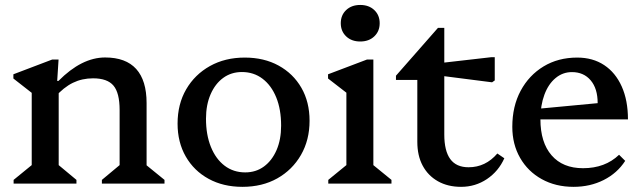

<svg xmlns="http://www.w3.org/2000/svg" viewBox="-20 -723 2535 756"><path d="M381.2 0V-14.7L466.8 -86.1L451 -58V-289.9Q451 -357.1 426.9 -385.8Q402.8 -414.6 346.5 -414.6Q303.2 -414.6 267.1 -397Q230.9 -379.4 196.1 -340.2V-404.4H210.2Q301.7 -496.7 393.9 -496.7Q475.3 -496.7 516.3 -451.4Q557.2 -406.1 557.2 -317.1V-56.3L541.2 -85.1L627.7 -14.7V0ZM33.6 0V-14.7L120.9 -86L104.9 -56.3V-395.6L147.9 -323.8L32.7 -413.9V-430.5L185.8 -488.7H210.6L205.2 -404.4H211.1V-56.3L196.1 -85.3L281 -14.7V0Z M934.5 12.7Q859.2 12.7 801.5 -18.8Q743.8 -50.3 711.5 -106.6Q679.2 -162.8 679.2 -236.1Q679.2 -313 713.1 -371.3Q747 -429.6 806.7 -463Q866.4 -496.3 943.6 -496.3Q1019.6 -496.3 1077 -464.8Q1134.4 -433.3 1166.6 -377.5Q1198.9 -321.6 1198.9 -247.5Q1198.9 -171.6 1165 -112.8Q1131.1 -54 1071.8 -20.6Q1012.6 12.7 934.5 12.7ZM945.6 -44.2Q987.7 -44.2 1019.2 -67.3Q1050.8 -90.4 1068.9 -131.9Q1086.9 -173.5 1086.9 -228Q1086.9 -292.3 1067.7 -339.4Q1048.5 -386.6 1013.8 -413Q979.1 -439.4 932.5 -439.4Q890.6 -439.4 858.9 -416.3Q827.2 -393.2 809.2 -351.7Q791.1 -310.1 791.1 -255.6Q791.1 -192.1 810.4 -144.6Q829.6 -97 864.3 -70.6Q899 -44.2 945.6 -44.2Z M1272.6 0V-14.7L1359.9 -86L1343.9 -58V-390.4L1386.9 -324.7L1271.7 -413.9V-430.5L1425.3 -488.7H1450.1V-56.3L1435 -85.1L1521.4 -14.7V0ZM1398.4 -559.6Q1364.2 -559.6 1343 -579.8Q1321.8 -600 1321.8 -631.6Q1321.8 -663.3 1343 -683.4Q1364.2 -703.5 1398.4 -703.5Q1432.6 -703.5 1453.8 -683.4Q1475 -663.2 1475 -631.6Q1475 -600 1453.8 -579.8Q1432.6 -559.6 1398.4 -559.6Z M1795.5 12.7Q1743.2 12.7 1704.3 -9.3Q1665.4 -31.3 1644.3 -70.7Q1623.2 -110.1 1623.2 -164.4V-467.4L1666.2 -408.2H1539.1V-424.9L1704.6 -613.4H1729.4V-193.3Q1729.4 -129 1752.9 -96.7Q1776.5 -64.4 1825 -64.4Q1891.9 -64.4 1938.3 -118.6L1965.8 -99.8Q1942.9 -48.6 1897.3 -17.9Q1851.6 12.7 1795.5 12.7ZM1917.5 -398.9 1707.4 -425.8V-474.1L1914.3 -497.8H1928.1V-406.3Z M2238.4 12.7Q2167.8 12.7 2113.2 -17.6Q2058.6 -47.8 2027.9 -101.4Q1997.2 -154.9 1997.2 -223.6Q1997.2 -304.3 2030 -365.5Q2062.8 -426.6 2120.3 -461.5Q2177.9 -496.3 2252.9 -496.3Q2314.1 -496.3 2358.9 -466.7Q2403.6 -437.1 2428.1 -382.4Q2452.6 -327.7 2452.6 -252.9H2069.8V-292L2333.3 -316.8Q2333.3 -374.3 2305.8 -406.7Q2278.3 -439.1 2232 -439.1Q2195.7 -439.1 2167.5 -415.6Q2139.2 -392.2 2123.6 -350.2Q2107.9 -308.2 2107.9 -253.4Q2107.9 -162.1 2151.9 -111.4Q2195.8 -60.7 2275.7 -60.7Q2362.5 -60.7 2417.6 -113.6L2441.7 -89.6Q2410.4 -41.1 2357 -14.2Q2303.7 12.7 2238.4 12.7Z"/></svg>

Font: Platypi Light
Style: Regular
Weight: 300
Designer: David Sargent
Foundry: Bolt Cutter Type
Version: Version 1.200